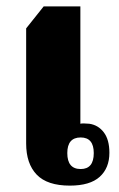

<svg xmlns="http://www.w3.org/2000/svg" viewBox="-20 -572 373 602"><path d="M199 10Q128 10 95 -24.5Q62 -59 62 -122V-483L117 -552H232V-184Q239 -186 260 -184Q288 -180 305.5 -157Q323 -134 323 -93Q323 -45 292.5 -17.5Q262 10 199 10ZM233 -42Q274 -42 274 -92Q274 -141 233 -141Q191 -141 191 -92Q191 -42 233 -42Z"/></svg>

Font: Noto Serif Thai Condensed Black
Style: Regular
Weight: 900
Width: 3
Designer: Monotype Design Team
Foundry: Monotype Imaging Inc.
Version: Version 2.002; ttfautohint (v1.8.4.7-5d5b)